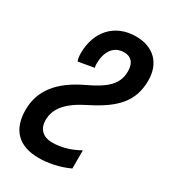

<svg xmlns="http://www.w3.org/2000/svg" viewBox="-181 -814 810 915"><g transform="rotate(30 224.5 -357.0)"><path d="M181 10C233 10 294 -3 345 -27V-127C293 -98 246 -86 200 -86C146 -86 119 -117 119 -163C119 -229 162 -278 256 -325C389 -391 449 -458 449 -571C449 -665 391 -724 294 -724C178 -724 105 -642 105 -524C105 -503 108 -490 112 -481L198 -496C196 -503 195 -509 195 -517C195 -581 223 -630 283 -630C320 -630 343 -608 343 -560C343 -489 298 -449 198 -402C75 -343 12 -265 12 -158C12 -52 67 10 181 10Z"/></g></svg>

Font: Noto Sans UI Condensed Medium
Style: Italic
Weight: 500
Width: 3
Italic angle: -12°
Designer: Monotype Design Team
Foundry: Monotype Imaging Inc.
Version: Version 1.901